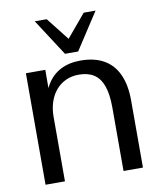

<svg xmlns="http://www.w3.org/2000/svg" viewBox="-81 -782 703 846"><g transform="rotate(-10 270.0 -358.5)"><path d="M54.2 0V-498.8H141L140.3 -297.6L118 -335.4Q125.8 -393.3 148.9 -432.7Q172.1 -472.1 210.3 -492.1Q248.5 -512.2 300.3 -512.2Q362.5 -512.2 404.7 -488.1Q446.9 -464 468.4 -416.8Q490 -369.7 490 -300.8V0H403.1V-284.4Q403.1 -343.7 389.8 -380.7Q376.6 -417.7 349.8 -435Q322.9 -452.3 282 -452.3Q249.9 -452.3 223.8 -440.1Q197.7 -428 179.2 -406Q160.7 -384.1 150.9 -354.1Q141 -324 141 -287.9V0ZM132.4 -717.4 238.8 -553.3H297.6L404.4 -717.4H351.3L265.9 -615.5L185.8 -717.4Z"/></g></svg>

Font: Russolo 10pt ExtraLight
Style: Regular
Weight: 200
Designer: Micah Stupak-Hahn
Version: Version 1.000